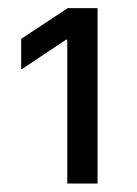

<svg xmlns="http://www.w3.org/2000/svg" viewBox="-20 -797 330 464"><path d="M142.6 -701.2H139.6L31.2 -628.9V-703.1L143.6 -777.3H215.8V-353.5H142.6Z"/></svg>

Font: Pretendard GOV
Style: Regular
Weight: 400
Designer: Base glyphs from Inter by Rasmus Andersson; Hangeul glyphs from Noto Sans CJK(Source Han Sans) by Jang Soo-young and Kan
Foundry: Kil Hyung-jin
Version: Version 1.309